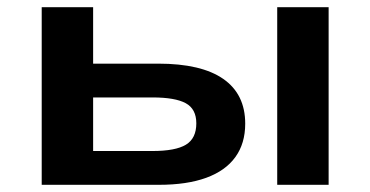

<svg xmlns="http://www.w3.org/2000/svg" viewBox="-20 -514 1030 534"><path d="M96 0V-494H239V-337H420Q540 -337 601 -294.5Q662 -252 662 -170Q662 -115 634.5 -77Q607 -39 553.5 -19.5Q500 0 422 0ZM239 -94H404Q468 -94 497 -111.5Q526 -129 526 -171Q526 -211 496.5 -227Q467 -243 404 -243H239ZM751 0V-494H894V0Z"/></svg>

Font: Nunito Sans 10pt Expanded
Style: Bold
Weight: 700
Width: 7
Designer: Vernon Adams
Foundry: Vernon Adams
Version: Version 3.101;gftools[0.9.27]